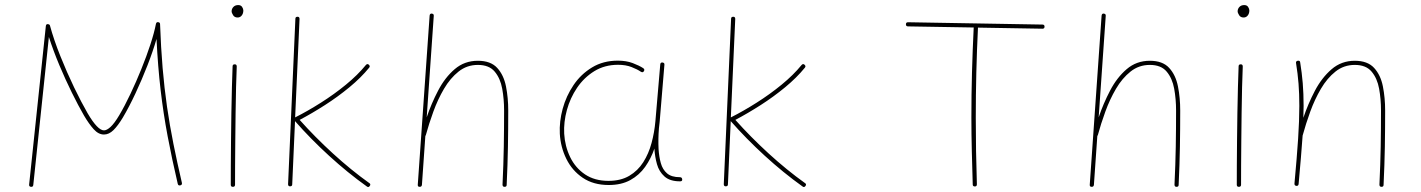

<svg xmlns="http://www.w3.org/2000/svg" viewBox="-20 -740 5690 769"><path d="M104 8.3Q95.7 7.3 96.7 -1L163.6 -635.7Q164.6 -645 173.3 -643.1Q179.2 -642.1 180.2 -637.2Q195.8 -580.1 221.7 -515.4Q247.6 -450.7 276.6 -390.4Q305.7 -330.1 331.1 -286.1Q371.1 -217.8 396.5 -217.8Q407.7 -217.8 422.9 -231.7Q438 -245.6 457.5 -278.3Q479.5 -315.4 502.4 -363.8Q525.4 -412.1 546.1 -463.4Q566.9 -514.6 582.3 -561.8Q597.7 -608.9 604.5 -644Q606.4 -653.3 615.2 -650.9Q621.1 -649.4 621.1 -643.1Q624.5 -548.8 631.3 -468Q638.2 -387.2 648.9 -312.7Q659.7 -238.3 674.6 -163.8Q689.5 -89.4 708.5 -7.8Q710.4 0.5 702.1 2.4Q693.8 4.4 691.9 -3.9Q668.5 -104 651.4 -194.6Q634.3 -285.2 623.3 -379.4Q612.3 -473.6 606.9 -584Q592.8 -535.2 570.6 -478Q548.3 -420.9 522.7 -366.2Q497.1 -311.5 472.2 -269.5Q452.6 -236.8 434.6 -219Q416.5 -201.2 396.5 -201.2Q374.5 -201.2 355.5 -222.2Q336.4 -243.2 316.4 -277.3Q293.5 -316.9 267.6 -369.4Q241.7 -421.9 217.5 -479.5Q193.4 -537.1 175.8 -591.8L113.3 1Q112.3 9.3 104 8.3Z M907.7 -694.8Q907.7 -704.6 914.8 -712.2Q921.9 -719.7 934.1 -719.7Q944.8 -719.7 949.7 -712.2Q954.6 -704.6 954.6 -698.2Q954.6 -686 948.2 -678Q941.9 -669.9 931.6 -669.9Q919.4 -669.9 913.6 -679.2Q907.7 -688.5 907.7 -694.8ZM920.4 -482.4Q928.2 -482.4 928.2 -473.6Q926.8 -439.5 925.5 -390.9Q924.3 -342.3 923.6 -287.4Q922.9 -232.4 922.4 -178Q921.9 -123.5 921.6 -77.1Q921.4 -30.8 921.4 0Q921.4 8.3 912.6 8.3Q904.3 8.3 904.3 0Q904.3 -30.8 904.5 -77.1Q904.8 -123.5 905.3 -178Q905.8 -232.4 906.7 -287.6Q907.7 -342.8 908.9 -391.4Q910.2 -439.9 911.6 -474.6Q911.6 -482.4 920.4 -482.4Z M1460.9 4.9Q1455.6 12.2 1449.2 6.8Q1372.6 -47.9 1297.9 -116.2Q1223.1 -184.6 1161.6 -254.9L1150.4 -1.5Q1150.4 6.3 1141.6 6.3Q1133.8 6.3 1133.8 -2.4L1163.1 -665Q1163.1 -672.9 1171.9 -672.9Q1179.7 -672.9 1179.7 -664.1L1162.1 -270Q1162.1 -270 1162.6 -270Q1212.9 -295.4 1265.6 -328.9Q1318.4 -362.3 1365.5 -400.9Q1412.6 -439.5 1445.3 -479.5Q1451.2 -486.3 1457 -481Q1463.9 -475.1 1458.5 -468.8Q1425.8 -428.7 1379.6 -390.6Q1333.5 -352.5 1281.7 -319.3Q1230 -286.1 1180.2 -259.8Q1240.7 -191.9 1313.2 -125.5Q1385.7 -59.1 1459 -6.8Q1466.3 -2.4 1460.9 4.9Z M1661.1 8.3Q1652.3 8.3 1653.3 -0.5L1700.7 -677.2Q1701.7 -686.5 1709.5 -685.5Q1718.3 -684.6 1717.3 -676.3L1689 -270Q1707.5 -325.2 1734.9 -377.4Q1762.2 -429.7 1801.3 -463.1Q1840.3 -496.6 1894 -496.6Q1945.3 -496.6 1971.4 -468Q1997.6 -439.5 2006.6 -393.8Q2015.6 -348.1 2015.6 -297.4Q2015.6 -223.1 2014.4 -152.1Q2013.2 -81.1 2009.3 0.5Q2009.3 8.3 2001 8.3Q1992.7 8.3 1992.7 -0.5Q1996.6 -82 1997.8 -152.6Q1999 -223.1 1999 -297.4Q1999 -342.8 1991.5 -384.5Q1983.9 -426.3 1961.4 -453.1Q1939 -480 1894 -480Q1850.1 -480 1816.7 -453.4Q1783.2 -426.8 1758.3 -384.3Q1733.4 -341.8 1715.6 -292.7Q1697.8 -243.7 1685.5 -198.7Q1685.1 -196.8 1683.6 -195.3L1669.9 0.5Q1668.9 8.3 1661.1 8.3Z M2417 -15.6Q2466.3 -15.6 2500.5 -35.9Q2534.7 -56.2 2556.4 -90.3Q2578.1 -124.5 2589.6 -167.2Q2601.1 -210 2605 -254.4L2624.5 -482.4Q2625.5 -490.7 2633.3 -489.7Q2642.1 -488.8 2641.1 -480.5L2622.1 -252.4Q2621.1 -238.8 2619.1 -225.6Q2619.1 -225.6 2619.1 -225.1Q2615.7 -183.6 2617.7 -143.1Q2619.6 -112.3 2626.7 -86.7Q2633.8 -61 2651.6 -45.7Q2669.4 -30.3 2703.1 -30.3Q2711.4 -30.3 2712.4 -22Q2713.4 -13.7 2704.1 -13.7Q2663.1 -13.7 2641.4 -33.2Q2619.6 -52.7 2611.3 -82.5Q2603 -112.3 2601.1 -143.1V-145Q2587.4 -105 2564 -71.8Q2540.5 -38.6 2504.6 -18.8Q2468.8 1 2418 1Q2356.9 1 2314.2 -27.8Q2271.5 -56.6 2248.3 -103.8Q2225.1 -150.9 2222.2 -204.6Q2219.7 -252.9 2233.6 -304.2Q2247.6 -355.5 2277.1 -399.2Q2306.6 -442.9 2351.3 -470Q2396 -497.1 2454.6 -497.1Q2488.3 -497.1 2514.2 -487.3Q2540 -477.5 2555.7 -467.3Q2563.5 -462.4 2559.1 -455.1Q2554.7 -447.8 2546.9 -452.6Q2532.7 -462.4 2509.5 -471.4Q2486.3 -480.5 2455.6 -480.5Q2401.9 -480.5 2360.6 -455.1Q2319.3 -429.7 2291.5 -388.7Q2263.7 -347.7 2250.5 -299.3Q2237.3 -251 2239.7 -204.6Q2242.7 -153.8 2263.7 -110.6Q2284.7 -67.4 2323.2 -41.5Q2361.8 -15.6 2417 -15.6Z M3206.1 4.9Q3200.7 12.2 3194.3 6.8Q3117.7 -47.9 3043 -116.2Q2968.3 -184.6 2906.7 -254.9L2895.5 -1.5Q2895.5 6.3 2886.7 6.3Q2878.9 6.3 2878.9 -2.4L2908.2 -665Q2908.2 -672.9 2917 -672.9Q2924.8 -672.9 2924.8 -664.1L2907.2 -270Q2907.2 -270 2907.7 -270Q2958 -295.4 3010.7 -328.9Q3063.5 -362.3 3110.6 -400.9Q3157.7 -439.5 3190.4 -479.5Q3196.3 -486.3 3202.1 -481Q3209 -475.1 3203.6 -468.8Q3170.9 -428.7 3124.8 -390.6Q3078.6 -352.5 3026.9 -319.3Q2975.1 -286.1 2925.3 -259.8Q2985.8 -191.9 3058.3 -125.5Q3130.9 -59.1 3204.1 -6.8Q3211.4 -2.4 3206.1 4.9Z M3884.8 6.8Q3876 6.8 3876 -1Q3874 -67.9 3872.3 -135Q3870.6 -202.1 3870.6 -269Q3870.6 -360.4 3873 -450Q3875.5 -539.6 3879.9 -629.9L3616.7 -634.3Q3608.4 -634.3 3608.4 -642.6Q3608.4 -650.9 3616.7 -650.9L4155.3 -641.6Q4163.6 -641.6 4163.6 -633.3Q4163.6 -625 4155.3 -625L3897 -629.4Q3888.2 -449.2 3888.2 -269Q3888.2 -136.2 3892.6 -2Q3892.6 6.8 3884.8 6.8Z M4352.5 8.3Q4343.8 8.3 4344.7 -0.5L4392.1 -677.2Q4393.1 -686.5 4400.9 -685.5Q4409.7 -684.6 4408.7 -676.3L4380.4 -270Q4398.9 -325.2 4426.3 -377.4Q4453.6 -429.7 4492.7 -463.1Q4531.7 -496.6 4585.4 -496.6Q4636.7 -496.6 4662.8 -468Q4689 -439.5 4698 -393.8Q4707 -348.1 4707 -297.4Q4707 -223.1 4705.8 -152.1Q4704.6 -81.1 4700.7 0.5Q4700.7 8.3 4692.4 8.3Q4684.1 8.3 4684.1 -0.5Q4688 -82 4689.2 -152.6Q4690.4 -223.1 4690.4 -297.4Q4690.4 -342.8 4682.9 -384.5Q4675.3 -426.3 4652.8 -453.1Q4630.4 -480 4585.4 -480Q4541.5 -480 4508.1 -453.4Q4474.6 -426.8 4449.7 -384.3Q4424.8 -341.8 4407 -292.7Q4389.2 -243.7 4377 -198.7Q4376.5 -196.8 4375 -195.3L4361.3 0.5Q4360.4 8.3 4352.5 8.3Z M4937 -694.8Q4937 -704.6 4944.1 -712.2Q4951.2 -719.7 4963.4 -719.7Q4974.1 -719.7 4979 -712.2Q4983.9 -704.6 4983.9 -698.2Q4983.9 -686 4977.5 -678Q4971.2 -669.9 4960.9 -669.9Q4948.7 -669.9 4942.9 -679.2Q4937 -688.5 4937 -694.8ZM4949.7 -482.4Q4957.5 -482.4 4957.5 -473.6Q4956.1 -439.5 4954.8 -390.9Q4953.6 -342.3 4952.9 -287.4Q4952.1 -232.4 4951.7 -178Q4951.2 -123.5 4950.9 -77.1Q4950.7 -30.8 4950.7 0Q4950.7 8.3 4941.9 8.3Q4933.6 8.3 4933.6 0Q4933.6 -30.8 4933.8 -77.1Q4934.1 -123.5 4934.6 -178Q4935.1 -232.4 4936 -287.6Q4937 -342.8 4938.2 -391.4Q4939.5 -439.9 4940.9 -474.6Q4940.9 -482.4 4949.7 -482.4Z M5164.6 -4.9Q5174.3 -109.4 5179.2 -183.8Q5184.1 -258.3 5184.1 -315.9Q5184.1 -364.3 5180.9 -405Q5177.7 -445.8 5170.9 -487.3Q5169.4 -494.6 5177.2 -496.6Q5186.5 -498.5 5187.5 -490.2Q5194.3 -448.2 5197.8 -406.5Q5201.2 -364.7 5201.2 -315.9Q5201.2 -293 5200.2 -268.1Q5218.8 -323.7 5246.3 -376.2Q5273.9 -428.7 5313.2 -462.6Q5352.5 -496.6 5406.2 -496.6Q5457.5 -496.6 5483.6 -468Q5509.8 -439.5 5518.8 -393.8Q5527.8 -348.1 5527.8 -297.4Q5527.8 -223.1 5526.6 -152.1Q5525.4 -81.1 5521.5 0.5Q5521.5 8.3 5513.2 8.3Q5504.9 8.3 5504.9 -0.5Q5508.8 -82 5510 -152.6Q5511.2 -223.1 5511.2 -297.4Q5511.2 -342.8 5503.7 -384.5Q5496.1 -426.3 5473.6 -453.1Q5451.2 -480 5406.2 -480Q5362.3 -480 5328.9 -453.4Q5295.4 -426.8 5270.5 -384.3Q5245.6 -341.8 5227.8 -292.7Q5210 -243.7 5197.8 -198.7L5197.3 -197.3Q5194.3 -156.2 5190.4 -108.2Q5186.5 -60.1 5181.2 -2.9Q5180.2 5.4 5171.9 4.4Q5164.1 3.4 5164.6 -4.9Z"/></svg>

Font: Mikhak Thin
Style: Regular
Weight: 100
Designer: Amin Abedi
Version: Version 3.3